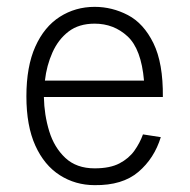

<svg xmlns="http://www.w3.org/2000/svg" viewBox="-20 -530 553 560"><path d="M397 -138 449 -130Q430 -68 383.5 -28.5Q337 11 256 10Q200 10 154.5 -19Q109 -48 83 -105.5Q57 -163 57 -249Q57 -336 83 -394Q109 -452 154.5 -481Q200 -510 256 -510Q307 -510 353 -486Q399 -462 427.5 -404Q456 -346 455 -247H108Q109 -195 123.5 -147.5Q138 -100 170.5 -69.5Q203 -39 256 -39Q301 -39 328.5 -53.5Q356 -68 372 -90.5Q388 -113 397 -138ZM256 -461Q210 -461 180 -438Q150 -415 133 -377Q116 -339 111 -295H400Q392 -387 352 -424Q312 -461 256 -461Z"/></svg>

Font: Haskoy Light
Style: Regular
Weight: 300
Designer: Ertekin Erdin
Foundry: Ertekin Erdin
Version: Version 2.000; ttfautohint (v1.8.4.7-5d5b)